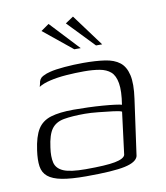

<svg xmlns="http://www.w3.org/2000/svg" viewBox="-70 -638 610 705"><g transform="rotate(-10 234.5 -286.0)"><path d="M195 7Q139 7 105 0.5Q71 -6 53.5 -20.5Q36 -35 32.5 -59Q29 -83 34 -118Q41 -169 57.5 -195.5Q74 -222 106.5 -232Q139 -242 192 -242Q217 -242 245.5 -241Q274 -240 300 -238Q326 -236 345 -233.5Q364 -231 370 -229Q378 -279 373 -308.5Q368 -338 352.5 -351.5Q337 -365 312 -369.5Q287 -374 254 -374Q221 -374 187.5 -371.5Q154 -369 126.5 -362.5Q99 -356 84 -346L87 -357Q89 -376 103.5 -383.5Q118 -391 132 -394Q151 -399 186 -402Q221 -405 256 -405Q303 -405 337 -400Q371 -395 391.5 -379Q412 -363 419.5 -330.5Q427 -298 419 -242L390 -34Q384 -12 340 -2.5Q296 7 195 7ZM198 -19Q274 -19 307.5 -25.5Q341 -32 346 -46L366 -204Q359 -208 334 -211Q309 -214 280 -217Q251 -220 230 -220Q182 -220 151.5 -214.5Q121 -209 105.5 -188Q90 -167 84 -120Q79 -86 84.5 -63.5Q90 -41 115.5 -30Q141 -19 198 -19ZM233 -460 126 -547 156 -568 257 -460ZM314 -460 219 -559 249 -579 337 -460Z"/></g></svg>

Font: Genos Light
Style: Italic
Weight: 300
Italic angle: -8°
Designer: Robert E. Leuschke
Foundry: Robert E. Leuschke
Version: Version 1.010